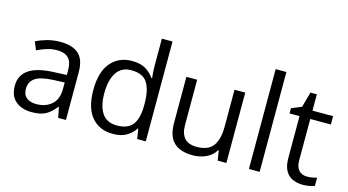

<svg xmlns="http://www.w3.org/2000/svg" viewBox="-83 -1081 2557 1411"><g transform="rotate(15 1195.0 -375.0)"><path d="M285.6 -543.9Q381.3 -543.9 427.7 -501Q474.1 -458 474.1 -363.8V0H415L399.4 -79.1H395.5Q361.8 -34.7 322.5 -12.5Q283.2 9.8 213.9 9.8Q140.6 9.8 93.3 -28.8Q45.9 -67.4 45.9 -147Q45.9 -227.1 109.4 -270Q172.9 -313 302.7 -316.9L395 -320.8V-353.5Q395 -422.9 365.2 -450.7Q335.4 -478.5 281.2 -478.5Q239.3 -478.5 201.2 -466.3Q163.1 -454.1 128.9 -437.5L104 -499Q140.1 -517.6 187 -530.8Q233.9 -543.9 285.6 -543.9ZM394 -263.7 312.5 -260.3Q212.4 -256.3 171.4 -227.5Q130.4 -198.7 130.4 -146Q130.4 -100.1 158.2 -78.1Q186 -56.2 231.9 -56.2Q303.2 -56.2 348.6 -95.7Q394 -135.3 394 -214.4Z M831.5 9.8Q730 9.8 670.7 -59.6Q611.3 -128.9 611.3 -265.6Q611.3 -403.8 671.9 -474.4Q732.4 -544.9 833 -544.9Q896.5 -544.9 936.5 -520.8Q976.6 -496.6 1000.5 -460.9H1006.3Q1004.4 -476.1 1002.4 -502.4Q1000.5 -528.8 1000.5 -545.4V-759.8H1081.5V0H1016.1L1003.9 -76.2H1000.5Q977.5 -40 937 -15.1Q896.5 9.8 831.5 9.8ZM844.2 -57.6Q930.2 -57.6 965.8 -106.4Q1001.5 -155.3 1001.5 -251.5V-266.1Q1001.5 -368.2 967.5 -422.9Q933.6 -477.5 844.2 -477.5Q769.5 -477.5 732.4 -420.2Q695.3 -362.8 695.3 -263.7Q695.3 -165 732.2 -111.3Q769 -57.6 844.2 -57.6Z M1694.8 -535.2V0H1628.4L1616.7 -75.2H1612.3Q1587.4 -33.2 1541.3 -11.7Q1495.1 9.8 1439.9 9.8Q1344.2 9.8 1295.7 -36.9Q1247.1 -83.5 1247.1 -184.6V-535.2H1329.1V-190.4Q1329.1 -57.6 1451.7 -57.6Q1540.5 -57.6 1576.9 -107.9Q1613.3 -158.2 1613.3 -253.4V-535.2Z M1947.8 0H1866.2V-759.8H1947.8Z M2291.5 -56.6Q2311.5 -56.6 2332.5 -60.1Q2353.5 -63.5 2366.7 -68.4V-5.4Q2352.5 1 2327.4 5.4Q2302.2 9.8 2278.3 9.8Q2235.8 9.8 2201.2 -5.1Q2166.5 -20 2145.8 -55.7Q2125 -91.3 2125 -154.3V-471.7H2048.8V-511.2L2125.5 -543L2157.7 -659.2H2206.5V-535.2H2363.3V-471.7H2206.5V-156.7Q2206.5 -106.4 2229.7 -81.5Q2252.9 -56.6 2291.5 -56.6Z"/></g></svg>

Font: Open Sans
Style: Regular
Weight: 400
Designer: Monotype Design Team
Foundry: Monotype Imaging Inc.
Version: Version 3.000; ttfautohint (v1.8.4)